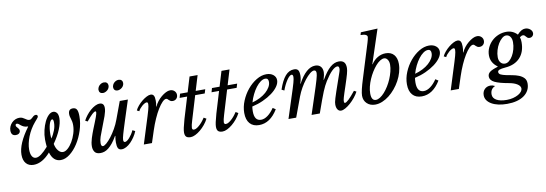

<svg xmlns="http://www.w3.org/2000/svg" viewBox="-72 -1366 6153 2162"><g transform="rotate(-10 3004.5 -284.5)"><path d="M407 -97Q362 -45 313 -17.5Q264 10 215 10Q160 10 129 -25.5Q98 -61 98 -125Q98 -250 227 -424L225 -427Q198 -427 180 -435Q162 -443 149.5 -453Q137 -463 127.5 -471Q118 -479 107 -479Q91 -479 91 -462Q91 -453 96.5 -446Q102 -439 108.5 -432Q115 -425 120.5 -416.5Q126 -408 126 -396Q126 -378 112 -366.5Q98 -355 76 -355Q22 -355 22 -416Q22 -440 32 -462.5Q42 -485 59 -502.5Q76 -520 98.5 -530Q121 -540 145 -540Q166 -540 180 -533.5Q194 -527 206 -518.5Q218 -510 229.5 -503.5Q241 -497 256 -497Q264 -497 270.5 -500Q277 -503 286 -512Q297 -523 308 -531.5Q319 -540 333 -540Q354 -540 354 -520Q354 -517 353 -513.5Q352 -510 347.5 -504Q343 -498 335 -488.5Q327 -479 313 -463Q284 -429 261.5 -391Q239 -353 224 -314.5Q209 -276 201 -238.5Q193 -201 193 -168Q193 -119 209 -91.5Q225 -64 254 -64Q281 -64 316.5 -90.5Q352 -117 394 -165Q392 -186 390.5 -208Q389 -230 389 -248Q389 -302 401.5 -354.5Q414 -407 434 -448.5Q454 -490 480 -515Q506 -540 533 -540Q555 -540 572.5 -521Q590 -502 590 -457Q590 -403 561 -332Q532 -261 477 -183Q486 -135 510.5 -105Q535 -75 564 -75Q592 -75 621 -101Q650 -127 674 -167.5Q698 -208 713.5 -257.5Q729 -307 729 -354Q729 -377 725.5 -394Q722 -411 717.5 -425.5Q713 -440 709.5 -453.5Q706 -467 706 -483Q706 -540 758 -540Q789 -540 802.5 -517Q816 -494 816 -440Q816 -360 790 -279.5Q764 -199 722.5 -134.5Q681 -70 629 -30Q577 10 525 10Q439 10 407 -97ZM463 -247Q489 -290 505.5 -332.5Q522 -375 522 -420Q522 -458 507 -458Q497 -458 488 -445Q479 -432 472.5 -410Q466 -388 462 -358.5Q458 -329 458 -296Q458 -282 459 -270Q460 -258 463 -247Z M1019 -62Q1035 -62 1061 -84.5Q1087 -107 1116 -144.5Q1145 -182 1172.5 -230Q1200 -278 1219 -330L1293 -530H1386L1312 -301Q1296 -251 1285 -215.5Q1274 -180 1267 -155.5Q1260 -131 1257 -115.5Q1254 -100 1254 -91Q1254 -65 1272 -65Q1282 -65 1296 -74.5Q1310 -84 1324.5 -100.5Q1339 -117 1352.5 -137.5Q1366 -158 1376 -181L1406 -166Q1393 -133 1372 -101.5Q1351 -70 1326.5 -45Q1302 -20 1274.5 -5Q1247 10 1222 10Q1191 10 1180 -11.5Q1169 -33 1169 -75Q1169 -92 1170.5 -111.5Q1172 -131 1176 -150L1173 -153Q1146 -105 1120.5 -74Q1095 -43 1071 -24Q1047 -5 1024 2.5Q1001 10 979 10Q932 10 913.5 -16Q895 -42 895 -80Q895 -122 911 -172.5Q927 -223 945 -268Q963 -313 975.5 -344Q988 -375 995.5 -396Q1003 -417 1006.5 -430Q1010 -443 1010 -451Q1010 -455 1008.5 -458.5Q1007 -462 1001 -462Q988 -462 963.5 -439Q939 -416 897 -365L871 -379Q886 -408 908.5 -437Q931 -466 957.5 -489Q984 -512 1011.5 -526Q1039 -540 1064 -540Q1114 -540 1114 -482Q1114 -447 1094.5 -392Q1075 -337 1044 -259Q1024 -210 1011 -171Q998 -132 998 -100Q998 -79 1004 -70.5Q1010 -62 1019 -62ZM1081 -709Q1087 -734 1108 -750.5Q1129 -767 1154 -767Q1175 -767 1187 -755Q1199 -743 1199 -724Q1199 -709 1192.5 -695.5Q1186 -682 1175 -672.5Q1164 -663 1150.5 -657Q1137 -651 1123 -651Q1103 -651 1091 -662.5Q1079 -674 1079 -693Q1079 -697 1079 -700.5Q1079 -704 1081 -709ZM1248 -709Q1254 -734 1275 -750.5Q1296 -767 1321 -767Q1342 -767 1354 -755Q1366 -743 1366 -724Q1366 -709 1359.5 -695.5Q1353 -682 1342 -672.5Q1331 -663 1317.5 -657Q1304 -651 1290 -651Q1270 -651 1258 -662.5Q1246 -674 1246 -693Q1246 -697 1246 -700.5Q1246 -704 1248 -709Z M1464 -391Q1475 -416 1497.5 -442.5Q1520 -469 1546.5 -490.5Q1573 -512 1600 -526Q1627 -540 1647 -540Q1671 -540 1682 -522Q1693 -504 1693 -464Q1693 -448 1691.5 -433Q1690 -418 1686 -398L1689 -395Q1701 -424 1722.5 -452Q1744 -480 1770 -501.5Q1796 -523 1822.5 -536.5Q1849 -550 1872 -550Q1901 -550 1920.5 -531.5Q1940 -513 1940 -486Q1940 -460 1923.5 -443Q1907 -426 1881 -426Q1865 -426 1855.5 -432Q1846 -438 1839 -444.5Q1832 -451 1826 -457Q1820 -463 1811 -463Q1792 -463 1767 -437.5Q1742 -412 1715 -368Q1688 -324 1661.5 -264.5Q1635 -205 1613 -138L1568 0H1475L1540 -207Q1559 -267 1571.5 -307Q1584 -347 1591 -373Q1598 -399 1600.5 -414Q1603 -429 1603 -440Q1603 -462 1588 -462Q1578 -462 1563.5 -454Q1549 -446 1535 -434Q1521 -422 1508.5 -407Q1496 -392 1490 -378Z M2141 -447 2058 -172Q2041 -118 2040 -90Q2040 -81 2044.5 -74Q2049 -67 2060 -67Q2078 -67 2098 -80.5Q2118 -94 2136.5 -112.5Q2155 -131 2169.5 -150.5Q2184 -170 2191 -181L2220 -164Q2203 -130 2177 -98.5Q2151 -67 2122 -43Q2093 -19 2063.5 -4.5Q2034 10 2010 10Q1975 10 1959.5 -5Q1944 -20 1944 -55Q1944 -75 1951 -108.5Q1958 -142 1975 -202L2049 -447H1963L1976 -493H2063L2115 -665H2207L2155 -493H2264L2250 -447Z M2506 -447 2423 -172Q2406 -118 2405 -90Q2405 -81 2409.5 -74Q2414 -67 2425 -67Q2443 -67 2463 -80.5Q2483 -94 2501.5 -112.5Q2520 -131 2534.5 -150.5Q2549 -170 2556 -181L2585 -164Q2568 -130 2542 -98.5Q2516 -67 2487 -43Q2458 -19 2428.5 -4.5Q2399 10 2375 10Q2340 10 2324.5 -5Q2309 -20 2309 -55Q2309 -75 2316 -108.5Q2323 -142 2340 -202L2414 -447H2328L2341 -493H2428L2480 -665H2572L2520 -493H2629L2615 -447Z M3007 -133Q2920 10 2793 10Q2724 10 2687 -32.5Q2650 -75 2650 -153Q2650 -222 2678.5 -291Q2707 -360 2753 -415.5Q2799 -471 2856 -505.5Q2913 -540 2970 -540Q3018 -540 3048.5 -515.5Q3079 -491 3079 -453Q3079 -418 3053 -381Q3027 -344 2982.5 -311Q2938 -278 2878.5 -251Q2819 -224 2752 -209Q2750 -195 2749 -181.5Q2748 -168 2748 -154Q2748 -45 2825 -45Q2862 -45 2901.5 -74Q2941 -103 2975 -154ZM2950 -493Q2924 -493 2896 -473Q2868 -453 2842.5 -419.5Q2817 -386 2796 -343Q2775 -300 2762 -254Q2810 -267 2851 -288Q2892 -309 2921.5 -335.5Q2951 -362 2968 -391.5Q2985 -421 2985 -451Q2985 -493 2950 -493Z M3755 -333Q3768 -370 3775.5 -392Q3783 -414 3787 -426.5Q3791 -439 3792 -446Q3793 -453 3793 -459Q3793 -488 3773 -488Q3746 -488 3709 -451.5Q3672 -415 3629 -346Q3614 -321 3601.5 -297Q3589 -273 3574 -236.5Q3559 -200 3538.5 -144Q3518 -88 3487 0H3393L3459 -201Q3480 -265 3494 -308.5Q3508 -352 3516 -381Q3524 -410 3527.5 -427Q3531 -444 3531 -455Q3531 -488 3506 -488Q3486 -488 3458 -465Q3430 -442 3401 -405Q3372 -368 3345.5 -321.5Q3319 -275 3301 -227L3217 0H3129L3203 -229Q3222 -287 3234.5 -326.5Q3247 -366 3254 -391.5Q3261 -417 3263.5 -432Q3266 -447 3266 -457Q3266 -485 3249 -485Q3238 -485 3223.5 -472Q3209 -459 3194 -436.5Q3179 -414 3164.5 -385Q3150 -356 3139 -324L3109 -339Q3144 -442 3187 -491Q3230 -540 3287 -540Q3319 -540 3332.5 -522Q3346 -504 3346 -462Q3346 -415 3329 -370L3332 -367Q3425 -540 3529 -540Q3568 -540 3590 -516.5Q3612 -493 3612 -451Q3612 -437 3608.5 -419Q3605 -401 3595 -366L3597 -363Q3625 -411 3650 -444.5Q3675 -478 3699.5 -499Q3724 -520 3748.5 -530Q3773 -540 3799 -540Q3838 -540 3857.5 -519Q3877 -498 3877 -453Q3877 -439 3874 -422.5Q3871 -406 3865 -383.5Q3859 -361 3849.5 -331.5Q3840 -302 3827 -262Q3810 -211 3800 -180.5Q3790 -150 3785 -132Q3780 -114 3778.5 -105Q3777 -96 3777 -87Q3777 -68 3787 -68Q3802 -68 3832 -96.5Q3862 -125 3910 -185L3936 -171Q3919 -138 3892.5 -105.5Q3866 -73 3837 -47.5Q3808 -22 3779.5 -6Q3751 10 3730 10Q3705 10 3690.5 -11.5Q3676 -33 3676 -69Q3676 -81 3678.5 -96Q3681 -111 3689.5 -139Q3698 -167 3713.5 -213Q3729 -259 3755 -333Z M4166 -444 4169 -442Q4198 -488 4241.5 -513.5Q4285 -539 4334 -539Q4395 -539 4428 -501Q4461 -463 4461 -397Q4461 -350 4447 -301Q4433 -252 4408.5 -207Q4384 -162 4351 -122.5Q4318 -83 4280.5 -53.5Q4243 -24 4201.5 -7Q4160 10 4120 10Q4063 10 4026.5 -24.5Q3990 -59 3990 -114Q3990 -140 4001 -187.5Q4012 -235 4033 -301L4154 -691Q4159 -709 4164 -727.5Q4169 -746 4169 -755Q4169 -790 4092 -790L4101 -820L4293 -829ZM4136 -41Q4159 -41 4185 -57.5Q4211 -74 4236 -102Q4261 -130 4284 -167Q4307 -204 4324 -244.5Q4341 -285 4351.5 -326.5Q4362 -368 4362 -405Q4362 -440 4346 -463Q4330 -486 4307 -486Q4285 -486 4259.5 -469.5Q4234 -453 4209.5 -424.5Q4185 -396 4162.5 -359.5Q4140 -323 4122.5 -282.5Q4105 -242 4095 -201Q4085 -160 4085 -123Q4085 -41 4136 -41Z M4867 -133Q4780 10 4653 10Q4584 10 4547 -32.5Q4510 -75 4510 -153Q4510 -222 4538.5 -291Q4567 -360 4613 -415.5Q4659 -471 4716 -505.5Q4773 -540 4830 -540Q4878 -540 4908.5 -515.5Q4939 -491 4939 -453Q4939 -418 4913 -381Q4887 -344 4842.5 -311Q4798 -278 4738.5 -251Q4679 -224 4612 -209Q4610 -195 4609 -181.5Q4608 -168 4608 -154Q4608 -45 4685 -45Q4722 -45 4761.5 -74Q4801 -103 4835 -154ZM4810 -493Q4784 -493 4756 -473Q4728 -453 4702.5 -419.5Q4677 -386 4656 -343Q4635 -300 4622 -254Q4670 -267 4711 -288Q4752 -309 4781.5 -335.5Q4811 -362 4828 -391.5Q4845 -421 4845 -451Q4845 -493 4810 -493Z M4973 -391Q4984 -416 5006.5 -442.5Q5029 -469 5055.5 -490.5Q5082 -512 5109 -526Q5136 -540 5156 -540Q5180 -540 5191 -522Q5202 -504 5202 -464Q5202 -448 5200.5 -433Q5199 -418 5195 -398L5198 -395Q5210 -424 5231.5 -452Q5253 -480 5279 -501.5Q5305 -523 5331.5 -536.5Q5358 -550 5381 -550Q5410 -550 5429.5 -531.5Q5449 -513 5449 -486Q5449 -460 5432.5 -443Q5416 -426 5390 -426Q5374 -426 5364.5 -432Q5355 -438 5348 -444.5Q5341 -451 5335 -457Q5329 -463 5320 -463Q5301 -463 5276 -437.5Q5251 -412 5224 -368Q5197 -324 5170.5 -264.5Q5144 -205 5122 -138L5077 0H4984L5049 -207Q5068 -267 5080.5 -307Q5093 -347 5100 -373Q5107 -399 5109.5 -414Q5112 -429 5112 -440Q5112 -462 5097 -462Q5087 -462 5072.5 -454Q5058 -446 5044 -434Q5030 -422 5017.5 -407Q5005 -392 4999 -378Z M5850 73Q5850 116 5831.5 150.5Q5813 185 5778.5 209.5Q5744 234 5695 247Q5646 260 5585 260Q5530 260 5485 250Q5440 240 5407.5 221Q5375 202 5357.5 176.5Q5340 151 5340 119Q5340 77 5366 50.5Q5392 24 5434 24Q5446 24 5457 27Q5468 30 5485 38Q5429 61 5429 125Q5429 167 5471 191Q5513 215 5588 215Q5628 215 5662 206Q5696 197 5720.5 183Q5745 169 5758.5 151.5Q5772 134 5772 117Q5772 89 5738.5 66.5Q5705 44 5644 33Q5535 14 5484 -11Q5433 -36 5433 -81Q5433 -110 5458.5 -130Q5484 -150 5550 -170L5552 -174Q5476 -228 5476 -313Q5476 -359 5495 -400.5Q5514 -442 5546.5 -473.5Q5579 -505 5622.5 -523Q5666 -541 5714 -541Q5788 -541 5838 -487Q5885 -540 5929 -540Q5961 -540 5985 -520.5Q6009 -501 6009 -475Q6009 -455 5995.5 -441.5Q5982 -428 5962 -428Q5947 -428 5938.5 -434.5Q5930 -441 5924 -449Q5918 -457 5910.5 -463.5Q5903 -470 5890 -470Q5883 -470 5877 -467.5Q5871 -465 5855 -454Q5860 -440 5862 -427.5Q5864 -415 5864 -396Q5864 -285 5803.5 -220Q5743 -155 5635 -147Q5587 -143 5566.5 -135Q5546 -127 5546 -111Q5546 -90 5568.5 -79.5Q5591 -69 5625 -62Q5659 -55 5698 -48Q5737 -41 5771 -27.5Q5805 -14 5827.5 9.5Q5850 33 5850 73ZM5640 -191Q5664 -191 5687 -210Q5710 -229 5728.5 -260.5Q5747 -292 5758 -332Q5769 -372 5769 -414Q5769 -454 5751 -477.5Q5733 -501 5704 -501Q5681 -501 5657 -480.5Q5633 -460 5613.5 -428Q5594 -396 5582 -355.5Q5570 -315 5570 -276Q5570 -238 5589 -214.5Q5608 -191 5640 -191Z"/></g></svg>

Font: SVN-Libre Baskerville
Style: Italic
Weight: 400
Italic angle: -14°
Designer: Pablo Impallari, Rodrigo Fuenzalida
Foundry: Pablo Impallari, Rodrigo Fuenzalida
Version: Version 1.000; ttfautohint (v1.8.4)